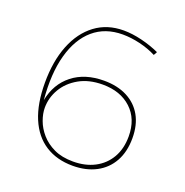

<svg xmlns="http://www.w3.org/2000/svg" viewBox="-126 -816 899 933"><g transform="rotate(20 323.0 -349.5)"><path d="M535 -639Q496 -659 449.5 -670Q403 -681 360 -681Q270 -681 209.5 -629Q149 -577 122.5 -480.5Q96 -384 108 -250Q125 -338 189 -388.5Q253 -439 352 -439Q421 -439 471.5 -413Q522 -387 549 -339Q576 -291 576 -223Q576 -153 548 -102.5Q520 -52 468.5 -25Q417 2 348 2Q266 2 206.5 -36Q147 -74 115.5 -148.5Q84 -223 84 -332Q84 -443 117 -526Q150 -609 211.5 -655Q273 -701 358 -701Q402 -701 451.5 -689Q501 -677 545 -657ZM352 -419Q281 -419 230 -390Q179 -361 152 -315Q125 -269 125 -217Q125 -187 137.5 -152.5Q150 -118 176.5 -87.5Q203 -57 244 -37.5Q285 -18 343 -18Q406 -18 454 -43Q502 -68 529 -114.5Q556 -161 556 -225Q556 -315 500 -367Q444 -419 352 -419Z"/></g></svg>

Font: Alexandria Thin
Style: Regular
Weight: 250
Designer: Mohamed Gaber
Foundry: Kief Type Foundry
Version: Version 5.100